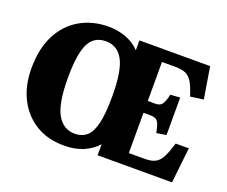

<svg xmlns="http://www.w3.org/2000/svg" viewBox="-119 -913 1321 1115"><g transform="rotate(20 541.5 -355.0)"><path d="M368 14Q265 14 191 -32Q117 -78 77 -158.5Q37 -239 37 -343Q37 -467 81.5 -552Q126 -637 203 -680.5Q280 -724 377 -724Q433 -724 484 -705.5Q535 -687 571 -649V-710H1008L1040 -515L959 -504Q942 -558 925.5 -586.5Q909 -615 884.5 -626Q860 -637 820 -637H737V-396H783Q811 -396 823.5 -411.5Q836 -427 848 -475L907 -479V-247L847 -238Q838 -288 825.5 -305.5Q813 -323 782 -323H737V-74H834Q877 -74 901 -87Q925 -100 941 -131.5Q957 -163 974 -219H1055L1031 0H571V-68Q536 -29 485 -7.5Q434 14 368 14ZM403 -72Q446 -72 475.5 -97Q505 -122 519.5 -183Q534 -244 534 -352Q534 -508 498 -573.5Q462 -639 391 -639Q347 -639 316.5 -614.5Q286 -590 270.5 -529.5Q255 -469 255 -364Q255 -207 293 -139.5Q331 -72 403 -72Z"/></g></svg>

Font: Literata 36pt ExtraBold
Style: Regular
Weight: 800
Designer: Latin by Veronika Burian and Jose Scaglione. Greek by Irene Vlachou. Cyrillic by Vera Evstafieva.
Foundry: TypeTogether
Version: Version 3.002